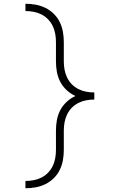

<svg xmlns="http://www.w3.org/2000/svg" viewBox="-20 -853 640 1026"><path d="M116 153V114Q138 114 159.5 110Q181 106 201 96Q221 86 236.5 70Q252 54 261.5 34.5Q271 15 275 -7Q279 -29 279 -51V-156Q279 -184 284 -211.5Q289 -239 302 -264Q315 -289 336 -308.5Q357 -328 383 -340Q357 -352 336 -371.5Q315 -391 302 -416Q289 -441 284 -468.5Q279 -496 279 -524V-629Q279 -651 275 -673Q271 -695 261.5 -714.5Q252 -734 236.5 -750Q221 -766 201 -776Q181 -786 159.5 -790Q138 -794 116 -794V-833Q143 -833 170.5 -828Q198 -823 222.5 -811Q247 -799 267 -779.5Q287 -760 299 -735.5Q311 -711 316 -684Q321 -657 321 -629V-524Q321 -502 325 -480.5Q329 -459 338.5 -439Q348 -419 363.5 -403Q379 -387 399 -377Q419 -367 440.5 -363Q462 -359 484 -359V-321Q462 -321 440.5 -317Q419 -313 399 -303Q379 -293 363.5 -277Q348 -261 338.5 -241Q329 -221 325 -199.5Q321 -178 321 -156V-51Q321 -23 316 4Q311 31 299 55.5Q287 80 267 99.5Q247 119 222.5 131Q198 143 170.5 148Q143 153 116 153Z"/></svg>

Font: Iosevka SS04 XLt Ex
Style: Regular
Weight: 200
Width: 7
Monospace: yes
Designer: Belleve Invis
Foundry: Belleve Invis
Version: Version 19.0.0; ttfautohint (v1.8.4)